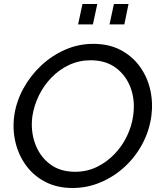

<svg xmlns="http://www.w3.org/2000/svg" viewBox="-20 -934 805 959"><path d="M342 5Q266 5 207.5 -25Q149 -55 111 -106.5Q73 -158 57.5 -222.5Q42 -287 51 -355Q61 -426 96 -490.5Q131 -555 184.5 -605.5Q238 -656 305 -685.5Q372 -715 446 -715Q523 -715 581 -685Q639 -655 677 -603.5Q715 -552 730 -487.5Q745 -423 736 -354Q726 -281 691.5 -216Q657 -151 603.5 -101.5Q550 -52 483 -23.5Q416 5 342 5ZM355 -76Q414 -76 463.5 -100Q513 -124 551.5 -164Q590 -204 614 -254Q638 -304 645 -355Q656 -431 633 -494Q610 -557 559 -595Q508 -633 433 -633Q375 -633 325 -609.5Q275 -586 236.5 -546Q198 -506 174 -456.5Q150 -407 142 -355Q132 -283 154.5 -219Q177 -155 228 -115.5Q279 -76 355 -76ZM370 -812 392 -914H466L444 -812ZM527 -812 549 -914H622L601 -812Z"/></svg>

Font: Raleway Medium
Style: Italic
Weight: 500
Italic angle: -12°
Designer: Matt McInerney, Pablo Impallari, Rodrigo Fuenzalida
Foundry: Matt McInerney, Pablo Impallari, Rodrigo Fuenzalida
Version: Version 4.026